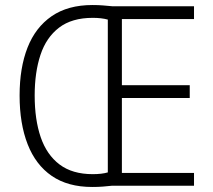

<svg xmlns="http://www.w3.org/2000/svg" viewBox="-20 -739 848 764"><path d="M348 -719Q371 -719 389 -717.5Q407 -716 428 -714H752V-663H465V-400H735V-349H465V-51H752V0H426Q408 2 389 3.5Q370 5 347 5Q250 5 186 -39Q122 -83 90 -165Q58 -247 58 -359Q58 -469 89.5 -549.5Q121 -630 185.5 -674.5Q250 -719 348 -719ZM349 -668Q266 -668 215 -629Q164 -590 141 -520.5Q118 -451 118 -359Q118 -263 142 -193Q166 -123 217 -84.5Q268 -46 349 -46Q385 -46 409 -53V-661Q384 -668 349 -668Z"/></svg>

Font: Noto Sans Sinhala SemiCondensed Light
Style: Regular
Weight: 300
Width: 4
Designer: Jelle Bosma - Monotype Design Team
Foundry: Monotype Imaging Inc.
Version: Version 2.006; ttfautohint (v1.8.4.7-5d5b)